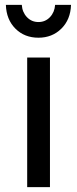

<svg xmlns="http://www.w3.org/2000/svg" viewBox="-20 -764 314 784"><path d="M91 -529H184V0H91ZM137 -674Q165 -674 184 -694Q203 -714 205 -744H270Q268 -684 230.5 -647Q193 -610 137 -610Q80 -610 43 -647Q6 -684 4 -744H69Q71 -714 90 -694Q109 -674 137 -674Z"/></svg>

Font: Gontserrat
Style: Regular
Weight: 400
Designer: Julieta Ulanovsky
Foundry: Julieta Ulanovsky
Version: Version 6.001